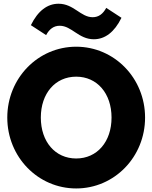

<svg xmlns="http://www.w3.org/2000/svg" viewBox="-20 -1020 836 1054"><path d="M20 -374.5C20 -158.6 188.2 14.5 398.2 14.5C608.2 14.5 776.4 -158.6 776.4 -374.5C776.4 -590.5 608.2 -763.6 398.2 -763.6C188.2 -763.6 20 -590.5 20 -374.5ZM204.1 -374.5C204.1 -507.3 283.2 -599.1 398.2 -599.1C513.2 -599.1 592.3 -507.3 592.3 -374.5C592.3 -241.8 513.2 -150 398.2 -150C283.2 -150 204.1 -241.8 204.1 -374.5ZM149.5 -881.8 233.2 -827.3C250.9 -860.5 275 -878.6 307.7 -878.6C373.6 -878.6 411.4 -804.5 495 -804.5C556.4 -804.5 608.2 -843.6 646.8 -922.3L563.2 -976.8C545.5 -943.6 521.4 -925.5 488.6 -925.5C422.7 -925.5 385 -999.5 301.4 -999.5C240 -999.5 188.2 -960.5 149.5 -881.8Z"/></svg>

Font: Spartan MB ExtBd
Style: Regular
Weight: 800
Designer: Matt Bailey, Mirko Velimirovic
Foundry: Matt Bailey
Version: Version 1.005